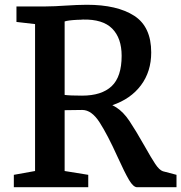

<svg xmlns="http://www.w3.org/2000/svg" viewBox="-20 -785 760 805"><path d="M614 -565Q614 -485 571 -427.5Q528 -370 451 -344Q454 -343 467 -335Q497 -316 522.5 -278Q548 -240 586 -173Q614 -123 631 -97.5Q648 -72 663 -67L720 -52V0H555Q539 0 521 -30.5Q503 -61 473 -127Q431 -220 397.5 -272Q364 -324 325 -324L251 -323V-68L350 -52V0H38V-52L127 -68V-684L49 -693V-758H171Q192 -758 211 -759Q230 -760 246 -761Q308 -765 344 -765Q471 -765 542.5 -719Q614 -673 614 -565ZM305 -702Q265 -700 251 -695V-387Q274 -384 324 -384Q406 -384 448 -423.5Q490 -463 490 -551Q490 -625 450.5 -665Q411 -705 327 -703Q319 -702 305 -702Z"/></svg>

Font: Martel
Style: Bold
Weight: 700
Designer: Dan Reynolds
Foundry: Dan Reynolds
Version: Version 1.001; ttfautohint (v1.1) -l 5 -r 5 -G 72 -x 0 -D la